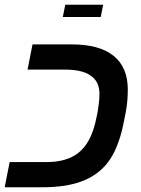

<svg xmlns="http://www.w3.org/2000/svg" viewBox="-31 -791 595 811"><path d="M489.7 -264.6Q480 -217.3 463.4 -175.3Q446.8 -133.3 423.3 -103.5Q382.3 -50.8 315.2 -25.4Q248 0 148.9 0H-11.2L9.8 -106.4H165.5Q252.4 -106.4 302 -147Q351.6 -187.5 372.1 -274.9L379.9 -310.1Q384.3 -335 386.7 -356Q389.2 -377 389.2 -394Q389.2 -497.1 243.2 -497.1H85.4L106.4 -603.5H271Q389.6 -603.5 449.2 -554.9Q508.8 -506.3 508.8 -413.1Q508.8 -392.6 507.1 -368.7Q505.4 -344.7 500.5 -318.8ZM404.8 -771 394.5 -719.2H234.4L244.6 -771Z"/></svg>

Font: Arimo SemiBold
Style: Italic
Weight: 600
Italic angle: -12°
Version: Version 1.33